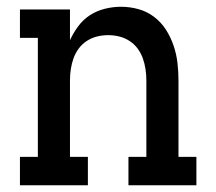

<svg xmlns="http://www.w3.org/2000/svg" viewBox="-20 -548 640 568"><path d="M39 0V-84H92V-436H39V-520H187V-429Q197 -451 211.5 -470.5Q226 -490 246 -503Q266 -516 290 -522Q314 -528 338 -528Q364 -528 389.5 -521Q415 -514 436 -498Q457 -482 471 -460Q485 -438 493.5 -413Q502 -388 505 -362Q508 -336 508 -310V-84H561V0H360V-84H413V-310Q413 -327 410.5 -343.5Q408 -360 402.5 -375.5Q397 -391 387 -404.5Q377 -418 363 -427Q349 -436 333 -440Q317 -444 300 -444Q283 -444 267 -440Q251 -436 237 -427Q223 -418 213 -404.5Q203 -391 197.5 -375.5Q192 -360 189.5 -343.5Q187 -327 187 -310V-84H240V0Z"/></svg>

Font: Iosevka Etoile Medium
Style: Regular
Weight: 500
Designer: Belleve Invis
Foundry: Belleve Invis
Version: Version 22.1.2; ttfautohint (v1.8.4)